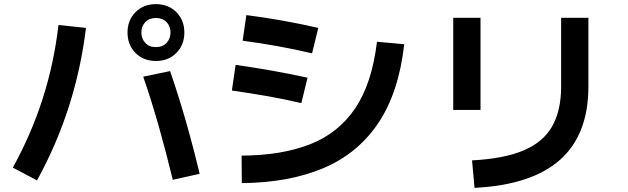

<svg xmlns="http://www.w3.org/2000/svg" viewBox="-20 -845 3040 929"><path d="M734 -550Q674 -550 635.5 -589Q597 -628 597 -688Q597 -747 635.5 -786Q674 -825 734 -825Q795 -825 833.5 -786Q872 -747 872 -688Q872 -628 833.5 -589Q795 -550 734 -550ZM734 -617Q767 -617 786 -637.5Q805 -658 805 -688Q805 -718 786 -738Q767 -758 734 -758Q702 -758 683 -738Q664 -718 664 -688Q664 -658 683 -637.5Q702 -617 734 -617ZM159 28 42 -34Q131 -195 186 -366Q241 -537 263 -724L396 -710Q348 -315 159 28ZM803 -501Q844 -382 879.5 -258Q915 -134 946 -4L816 25Q784 -107 749 -231Q714 -355 673 -474Z M1520 -710 1490 -587Q1405 -607 1321 -622Q1237 -637 1154 -648L1172 -772Q1258 -761 1345.5 -745.5Q1433 -730 1520 -710ZM1150 41 1149 -92Q1343 -93 1480.5 -147Q1618 -201 1699 -321.5Q1780 -442 1804 -643L1936 -631Q1909 -395 1809 -247.5Q1709 -100 1542.5 -30.5Q1376 39 1150 41ZM1468 -469 1438 -346Q1353 -366 1269.5 -380.5Q1186 -395 1102 -407L1120 -531Q1207 -519 1294 -503.5Q1381 -488 1468 -469Z M2305 -313H2173V-759H2305ZM2276 64 2264 -69Q2418 -77 2513 -117Q2608 -157 2651.5 -233.5Q2695 -310 2695 -426V-759H2827V-426Q2827 -194 2690 -72Q2553 50 2276 64Z"/></svg>

Font: Murecho SemiBold
Style: Regular
Weight: 600
Designer: Neil Summerour
Foundry: Positype
Version: Version 1.010; ttfautohint (v1.8.3)